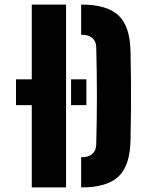

<svg xmlns="http://www.w3.org/2000/svg" viewBox="-20 -820 633 840"><path d="M50 -473H148V-360H50ZM291 -473H358V-360H291ZM119 0V-800H269V0ZM335 0V-132H336Q367.5 -132 384 -146.5Q400.5 -161 401 -188Q402.5 -241.5 403.2 -294.5Q404 -347.5 404 -400.5Q404 -453.5 403.2 -506.8Q402.5 -560 401 -613Q400.5 -639.5 384 -653.8Q367.5 -668 336 -668H335V-800H336Q448.5 -800 498.8 -752.2Q549 -704.5 551 -595Q552.5 -525.5 553 -463Q553.5 -400.5 553 -338Q552.5 -275.5 551 -206Q549 -96 498.8 -48Q448.5 0 336 0Z"/></svg>

Font: Big Shoulders Stencil Text Thin Black
Style: Regular
Weight: 900
Version: Version 2.001